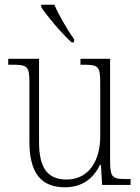

<svg xmlns="http://www.w3.org/2000/svg" viewBox="-20 -786 595 816"><path d="M284 -606H295V-619C268 -657 230 -721 211 -766H155V-756C177 -721 244 -642 284 -606ZM256 10C331 10 377 -29 405 -85H409L414 0H535V-25H518C460 -25 448 -30 448 -99V-536H322V-511H332C397 -511 406 -506 406 -433V-205C406 -107 360 -23 263 -23C173 -23 146 -85 146 -183V-536H15V-511H30C94 -511 105 -506 105 -439V-184C105 -49 156 10 256 10Z"/></svg>

Font: Noto Serif Devanagari SemiCondensed ExtraLight
Style: Regular
Weight: 200
Width: 4
Designer: Universal Thirst, Indian Type Foundry and the Monotype Design Team
Foundry: Monotype Imaging Inc.
Version: Version 2.004